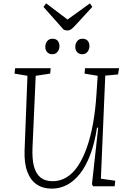

<svg xmlns="http://www.w3.org/2000/svg" viewBox="-20 -1106 754 1140"><path d="M579 -45 664 -33 661 0H533L526 -12L563 -348H556Q542 -257 516.5 -189Q491 -121 456 -76Q421 -31 378.5 -8.5Q336 14 287 14Q235 14 198 -11Q161 -36 142 -87Q123 -138 126 -214L143 -656L66 -669L70 -701H281L278 -669L192 -656L173 -230Q170 -161 182 -117Q194 -73 221.5 -51.5Q249 -30 293 -30Q337 -30 375 -53Q413 -76 443 -121Q473 -166 495.5 -229.5Q518 -293 532.5 -373.5Q547 -454 553 -550L560 -656L482 -669L485 -701H687L681 -664L605 -657ZM249 -828Q249 -848 260.5 -862Q272 -876 291 -876Q312 -876 322.5 -864Q333 -852 333 -832Q333 -814 322 -799Q311 -784 290 -784Q272 -784 260.5 -796Q249 -808 249 -828ZM427 -828Q427 -848 438.5 -862Q450 -876 469 -876Q490 -876 500.5 -864Q511 -852 511 -832Q511 -814 500 -799Q489 -784 468 -784Q450 -784 438.5 -796Q427 -808 427 -828ZM238 -1065 254 -1086 381 -990 514 -1086 528 -1065 426 -954Q414 -941 403.5 -933Q393 -925 379 -925Q374 -925 368.5 -926.5Q363 -928 358 -930Z"/></svg>

Font: Literata ExtraLight
Style: Italic
Weight: 250
Italic angle: -2°
Designer: Latin by Veronika Burian and Jose Scaglione. Greek by Irene Vlachou. Cyrillic by Vera Evstafieva
Foundry: TypeTogether
Version: Version 3.002